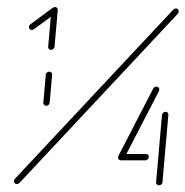

<svg xmlns="http://www.w3.org/2000/svg" viewBox="-20 -539 539 558"><path d="M114.4 -231.5Q110.7 -231.5 108.1 -234.1Q105.6 -236.7 105.9 -240.7L113 -321.5Q113.3 -325.2 116.1 -328Q118.9 -330.7 123 -330.7Q126.7 -330.7 129.3 -328.1Q131.9 -325.6 131.5 -321.5L124.4 -240.7Q124.1 -237 121.3 -234.3Q118.5 -231.5 114.4 -231.5ZM139.3 -518.5Q143 -518.5 145.4 -516.3Q147.8 -514.1 147.8 -510.4Q147.8 -505.2 143.7 -501.9L78.1 -453.7Q75.6 -451.9 72.6 -451.9Q68.9 -451.9 66.5 -454.3Q64.1 -456.7 64.1 -460.4Q64.1 -465.9 68.5 -468.5L133.7 -516.7Q136.3 -518.5 139.3 -518.5ZM128.5 -394.1Q124.8 -394.1 122.2 -396.7Q119.6 -399.3 120 -403.3L129.3 -509.3Q129.6 -513 132.6 -515.7Q135.6 -518.5 139.3 -518.5Q143 -518.5 145.6 -515.7Q148.1 -513 147.8 -509.3L138.5 -403.3Q138.1 -399.6 135.4 -396.9Q132.6 -394.1 128.5 -394.1ZM491.1 -514.4Q494.8 -514.4 497 -512.2Q499.3 -510 499.3 -506.7Q499.3 -502.2 497 -499.3L35.9 -6.7Q32.2 -4.1 29.3 -4.1Q25.6 -4.1 23.1 -6.5Q20.7 -8.9 20.7 -12.6Q20.7 -16.7 23.3 -19.3L484.4 -511.9Q487.8 -514.4 491.1 -514.4ZM412.6 -83.7Q412.6 -79.3 409.6 -76.1Q406.7 -73 402.6 -73H331.1L333 -91.5H404.4Q408.1 -91.5 410.4 -89.3Q412.6 -87 412.6 -83.7ZM461.1 -214.1Q465.2 -214.1 467.4 -211.3Q469.6 -208.5 469.3 -204.8L452.2 -9.6Q451.9 -5.9 449.1 -3.1Q446.3 -0.4 442.2 -0.4Q438.5 -0.4 435.9 -3Q433.3 -5.6 433.7 -9.6L450.7 -204.8Q451.5 -208.9 454.4 -211.5Q457.4 -214.1 461.1 -214.1ZM331.5 -73Q327.8 -73 325.4 -75.4Q323 -77.8 323 -81.5Q323 -82.6 324.1 -85.9L425.6 -282.2Q426.7 -284.4 429.3 -285.9Q431.9 -287.4 434.4 -287.4Q438.1 -287.4 440.6 -285Q443 -282.6 443 -278.9Q443 -278.9 441.9 -274.4L340.7 -78.5Q339.3 -75.9 336.9 -74.4Q334.4 -73 331.5 -73Z"/></svg>

Font: 26F Galaxy Sans Hairline
Style: Italic
Weight: 50
Italic angle: -5°
Designer: C₂₉H₂₅N₃O₅
Version: Version 1.200